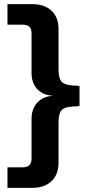

<svg xmlns="http://www.w3.org/2000/svg" viewBox="-20 -725 445 925"><path d="M16 180V81H90Q112 81 122 70.5Q132 60 132 38V-154Q132 -184 144 -208Q156 -232 178.5 -246.5Q201 -261 231 -263V-264Q201 -266 178.5 -280Q156 -294 144 -318Q132 -342 132 -371V-563Q132 -586 122 -596Q112 -606 90 -606H16V-705H136Q194 -705 228 -673.5Q262 -642 262 -584V-390Q262 -350 275 -333.5Q288 -317 323 -314L363 -311V-214L323 -211Q288 -209 275 -192.5Q262 -176 262 -135V58Q262 116 228 148Q194 180 136 180Z"/></svg>

Font: Nunito Sans 9pt
Style: Bold
Weight: 700
Version: Version 3.101;gftools[0.9.27]